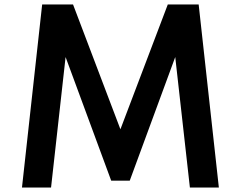

<svg xmlns="http://www.w3.org/2000/svg" viewBox="-20 -845 1085 865"><path d="M79 0H210L275.5 -588L481 -31H564.5L769.5 -588L835.5 0H966L875 -825H736L522.5 -262.5L309 -825H170Z"/></svg>

Font: Spartan SemiBold
Style: Regular
Weight: 600
Designer: Matt Bailey, Mirko Velimirovic
Foundry: Matt Bailey
Version: Version 1.003; ttfautohint (v1.8.3)